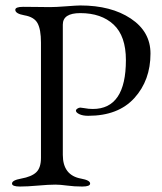

<svg xmlns="http://www.w3.org/2000/svg" viewBox="-20 -678 592 703"><path d="M441 -458Q441 -546 396 -588Q351 -630 274 -630Q210 -630 210 -588V-111Q210 -36 277 -24Q310 -18 310 -6Q310 5 281 5Q252 5 226 1.5Q200 -2 183 -2Q158 -2 119 1.5Q80 5 53 5Q24 5 24 -6Q24 -18 57 -24Q96 -31 113 -47.5Q130 -64 130 -100V-522Q130 -570 117.5 -593Q105 -616 69 -622Q36 -628 36 -642Q36 -653 65 -653Q94 -653 119 -652.5Q144 -652 163 -652Q184 -652 223 -655Q262 -658 274 -658Q387 -658 459 -610Q531 -562 531 -482Q531 -384 472 -319Q413 -254 303 -254Q283 -254 270.5 -260Q258 -266 258 -273Q258 -277 263.5 -280.5Q269 -284 274 -284L289 -282Q304 -279 320 -279Q441 -279 441 -458Z"/></svg>

Font: EB Garamond SC 12
Style: Regular
Weight: 400
Version: Version 0.016 ; ttfautohint (v0.97) -l 8 -r 50 -G 200 -x 0 -